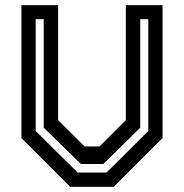

<svg xmlns="http://www.w3.org/2000/svg" viewBox="-20 -720 709 740"><path d="M250.5 0 62.5 -188V-700H204V-257L306 -155.5H363.5L465 -257V-700H606.5V-188L418.5 0ZM279.5 -55H390.5L551.5 -215V-646H520.5V-228L378.5 -88H291.5L148.5 -228V-646H117.5V-215Z"/></svg>

Font: Tourney SemiBold
Style: Regular
Weight: 600
Version: Version 1.015